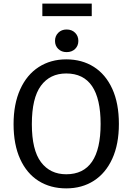

<svg xmlns="http://www.w3.org/2000/svg" viewBox="-20 -1029 732 1061"><path d="M637 -344Q637 -232 600.5 -152Q564 -72 498.5 -30Q433 12 346 12Q259 12 193.5 -29Q128 -70 91.5 -150Q55 -230 55 -343Q55 -454 91.5 -535Q128 -616 194 -658.5Q260 -701 346 -701Q433 -701 498.5 -659.5Q564 -618 600.5 -538Q637 -458 637 -344ZM156 -343Q156 -200 206.5 -133Q257 -66 346 -66Q536 -66 536 -344Q536 -623 346 -623Q256 -623 206 -555Q156 -487 156 -343ZM413 -803Q413 -776 395 -758.5Q377 -741 348 -741Q320 -741 302 -758.5Q284 -776 284 -803Q284 -830 302 -848Q320 -866 348 -866Q377 -866 395 -848Q413 -830 413 -803ZM214 -940V-1009H487V-940Z"/></svg>

Font: Fira Sans
Style: Regular
Weight: 400
Designer: bBox Type GmbH & Carrois Corporate GbR & Edenspiekermann AG
Foundry: bBox Type GmbH & Carrois Corporate GbR & Edenspiekermann AG
Version: Version 4.301